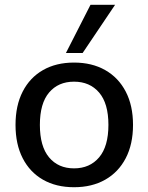

<svg xmlns="http://www.w3.org/2000/svg" viewBox="-20 -775 621 804"><path d="M290 9Q215 9 160 -22.5Q105 -54 75 -112.5Q45 -171 45 -252Q45 -333 75 -391.5Q105 -450 160 -481.5Q215 -513 290 -513Q365 -513 420.5 -481.5Q476 -450 506.5 -391.5Q537 -333 537 -252Q537 -171 506.5 -112.5Q476 -54 420.5 -22.5Q365 9 290 9ZM290 -70Q356 -70 395 -116Q434 -162 434 -252Q434 -342 395 -387.5Q356 -433 290 -433Q224 -433 185.5 -387.5Q147 -342 147 -252Q147 -162 185.5 -116Q224 -70 290 -70ZM256 -553 359 -755H462L326 -553Z"/></svg>

Font: Mulish SemiBold
Style: Regular
Weight: 600
Designer: Vernon Adams
Foundry: Vernon Adams
Version: Version 3.603; ttfautohint (v1.8.3)